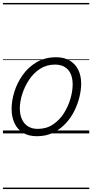

<svg xmlns="http://www.w3.org/2000/svg" viewBox="-20 -909 628 1308"><path d="M231 19Q175 19 136.5 -4.5Q98 -28 78.5 -70.5Q59 -113 59 -168Q59 -223 78 -284Q97 -345 135 -398.5Q173 -452 230 -485.5Q287 -519 363 -519Q417 -519 455 -496.5Q493 -474 513 -433.5Q533 -393 533 -339Q533 -298 521.5 -249.5Q510 -201 486.5 -153.5Q463 -106 426.5 -67Q390 -28 341.5 -4.5Q293 19 231 19ZM237 -31Q296 -31 341 -61Q386 -91 415.5 -138Q445 -185 460 -237Q475 -289 475 -334Q475 -376 461.5 -406Q448 -436 421 -452.5Q394 -469 355 -469Q297 -469 252.5 -440Q208 -411 177.5 -364.5Q147 -318 131 -266.5Q115 -215 115 -170Q115 -128 129.5 -96.5Q144 -65 171 -48Q198 -31 237 -31ZM0 369H588V379H0ZM0 -20H588V0H0ZM0 -505H588V-500H0ZM0 -889H588V-879H0Z"/></svg>

Font: Playwrite HR Guides
Style: Regular
Weight: 400
Designer: Veronika Burian, José Scaglione
Foundry: TypeTogether
Version: Version 1.003